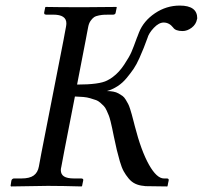

<svg xmlns="http://www.w3.org/2000/svg" viewBox="-20 -671 731 692"><path d="M18.1 -1Q18.6 -3.9 19.5 -10.5Q20.5 -17.1 21 -20Q22.5 -24.9 24.9 -25.9Q26.9 -27.8 30.8 -27.8H57.1Q86.9 -27.8 101.6 -38.6Q116.2 -49.3 120.1 -70.8Q121.6 -78.6 124.5 -94.5Q127.4 -110.4 128.9 -118.2L209 -526.9Q210.4 -535.2 213.4 -550.8Q216.3 -566.4 217.8 -574.2Q219.2 -581.5 219.2 -586.9Q219.2 -618.2 171.9 -618.2H163.1H146Q144 -618.2 140.1 -620.1Q139.2 -622.1 139.2 -626Q139.6 -628.9 141.1 -635.5Q142.6 -642.1 143.1 -645L145 -646Q190.9 -645 282.2 -645L398.9 -646Q399.4 -646 399.9 -645.5Q400.4 -645 400.9 -645Q400.4 -642.1 398.9 -635.5Q397.5 -628.9 397 -626Q397 -622.6 394.3 -620.4Q391.6 -618.2 388.2 -618.2H378.9Q363.8 -618.2 356.2 -617.9Q348.6 -617.7 336.9 -615.5Q325.2 -613.3 318.8 -608.9Q312.5 -604.5 306.4 -595.7Q300.3 -586.9 297.9 -574.2Q296.4 -566.9 293.5 -551.3Q290.5 -535.6 289.1 -527.8L257.8 -366.2Q338.4 -366.2 366.2 -380.9Q378.9 -387.2 387.2 -394Q409.2 -410.2 427.7 -438.2Q446.3 -466.3 453.6 -483.2Q460.9 -500 474.1 -536.6Q475.1 -538.1 475.3 -539.1Q475.6 -540 476.1 -541.5Q476.6 -543 477.1 -543.9Q480 -552.7 481 -554.2Q497.6 -595.7 538.6 -623.3Q579.6 -650.9 627.9 -650.9Q690.9 -650.9 690.9 -605Q689.9 -603 689.9 -601.1Q686.5 -583 670.7 -571Q654.8 -559.1 638.2 -559.1Q612.3 -559.1 604 -571.8Q589.8 -589.8 569.8 -589.8Q552.7 -589.8 534.4 -570.6Q516.1 -551.3 511.2 -533.2Q502.9 -510.7 498 -498.3Q493.2 -485.8 482.7 -462.2Q472.2 -438.5 461.7 -423.1Q451.2 -407.7 436.5 -389.9Q421.9 -372.1 403.8 -360.4Q385.7 -348.6 365.2 -342.8Q377.9 -342.8 388.4 -340.8Q398.9 -338.9 407.2 -334.2Q415.5 -329.6 421.6 -325.2Q427.7 -320.8 433.1 -311.8Q438.5 -302.7 441.9 -296.4Q445.3 -290 449.2 -277.6Q453.1 -265.1 455.1 -257.8Q457 -250.5 460.9 -235.8Q461.9 -232.9 463.4 -226.3Q464.8 -219.7 465.8 -216.8Q488.8 -127.4 516.8 -77.6Q544.9 -27.8 570.8 -27.8H582Q585 -27.8 586.9 -25.9Q588.9 -23.9 587.9 -20Q587.4 -18.6 586.9 -15.6Q586.4 -12.7 585.9 -11.2Q585.4 -9.3 585 -5.9Q584.5 -2.4 584 -1Q584 -0.5 583.5 0Q583 0.5 583 1L509.8 0Q502 0 498 -1Q481 -2.4 467.5 -8.8Q454.1 -15.1 443.6 -27.8Q433.1 -40.5 425.8 -53.7Q418.5 -66.9 411.9 -89.6Q405.3 -112.3 400.9 -130.9Q396.5 -149.4 390.1 -180.2Q386.2 -198.7 384.3 -208.5Q382.3 -218.3 378.7 -232.9Q375 -247.6 372.1 -254.9Q369.1 -262.2 364.3 -272.9Q359.4 -283.7 354.2 -288.8Q349.1 -293.9 341.6 -300.8Q334 -307.6 325.2 -310.5Q316.4 -313.5 305.2 -316.9Q293.9 -320.3 280.3 -321.5Q266.6 -322.8 250 -323.2L211.9 -127.9Q210 -118.2 206.5 -99.1Q203.1 -80.1 201.2 -70.8Q199.2 -63 199.2 -58.1Q199.2 -42.5 210.7 -35.2Q222.2 -27.8 247.1 -27.8H272.9Q276.9 -27.8 278.8 -25.9Q281.2 -23.4 279.8 -20Q279.3 -17.1 277.8 -10.5Q276.4 -3.9 275.9 -1L273.9 1Q203.1 -1 160.2 -1H147.9L20 1Z"/></svg>

Font: Common Serif
Style: Italic
Weight: 400
Italic angle: -12°
Designer: Philipp H. Poll, Khaled Hosny
Foundry: Stefan Peev, Context Ltd.
Version: Version 1.026